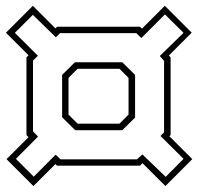

<svg xmlns="http://www.w3.org/2000/svg" viewBox="-24 -630 667 646"><path d="M88.5 -4 -2 -94.5 72 -168.5 65 -175.5V-437L72 -444L-4 -520L86.5 -610.5L162.5 -534.5L168 -540H447L453.5 -533.5L530.5 -610.5L621 -520L544 -443L550 -437V-175.5L546 -171.5L623 -94.5L532.5 -4L455.5 -81L447 -72.5H168L162.5 -78ZM89.5 -35.5 163 -109.5 179.5 -94H437L455 -110.5L533.5 -35L593.5 -95.5L516 -172.5L528 -185V-425.5L513.5 -441.5L593.5 -519.5L531 -581.5L451.5 -502L434.5 -518.5H178L164 -504.5L86.5 -580L26 -519.5L103.5 -442.5L87 -426V-188L104 -170.5L29.5 -95.5ZM229 -192 185 -235.5V-378L228 -420.5H387.5L430.5 -378V-234.5L387.5 -192ZM237 -214H378L408.5 -244.5V-368L378 -398.5H237L206.5 -368V-244.5Z"/></svg>

Font: Tourney Expanded ExtraLight
Style: Regular
Weight: 200
Width: 7
Designer: Tyler Finck
Foundry: Etcetera Type Co
Version: Version 1.010; ttfautohint (v1.8.3)